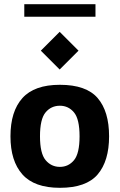

<svg xmlns="http://www.w3.org/2000/svg" viewBox="-20 -887 571 917"><path d="M266 10Q144 10 87 -54Q30 -118 30 -236Q30 -355 87 -418.5Q144 -482 266 -482Q392 -482 446.5 -418.5Q501 -355 501 -236Q501 -118 446.5 -54Q392 10 266 10ZM266 -90Q307 -90 333.5 -122Q360 -154 360 -236Q360 -318 333.5 -350Q307 -382 266 -382Q224 -382 197.5 -350Q171 -318 171 -236Q171 -154 198 -122Q225 -90 266 -90ZM265 -555 175 -645 265 -735 355 -645ZM96 -807V-867H436V-807Z"/></svg>

Font: Rowdies Light
Style: Regular
Weight: 300
Designer: Jaikishan Patel
Version: Version 1.000; ttfautohint (v1.8.3)